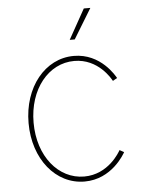

<svg xmlns="http://www.w3.org/2000/svg" viewBox="-54 -804 643 855"><g transform="rotate(-5 267.5 -376.0)"><path d="M290 7.8C411.6 7.8 471.2 -98.6 476.1 -107.4L456.5 -118.2C451.7 -109.4 398.4 -14.6 290 -14.6C174.8 -14.6 85.9 -122.6 85.9 -272.9C85.9 -422.9 174.8 -531.2 290 -531.2C397.5 -531.2 448.7 -437.5 454.1 -427.7L473.6 -439C468.3 -448.2 411.1 -553.7 290 -553.7C161.1 -553.7 63.5 -433.6 63.5 -272.9C63.5 -111.8 161.1 7.8 290 7.8ZM278.3 -626.5H300.8L382.3 -760.3H353Z"/></g></svg>

Font: Raveo Thin
Style: Regular
Weight: 100
Designer: Jakub Foglar, Rasmus Andersson (Inter)
Foundry: Jakubfoglar.com
Version: Version 1.100;Glyphs 3.2.3 (3260)